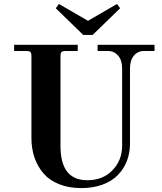

<svg xmlns="http://www.w3.org/2000/svg" viewBox="-20 -940 823 978"><path d="M51.8 -711.9H376V-680.2H312Q298.3 -680.2 293.2 -674.8Q288.1 -669.4 288.1 -655.8V-198.2Q288.1 -108.9 322.3 -65.4Q356.4 -22 424.8 -22Q504.4 -22 553.2 -73Q602.1 -124 602.1 -198.2V-589.8Q602.1 -633.3 581.8 -656.7Q561.5 -680.2 530.8 -680.2H477.1V-711.9H767.1V-680.2H712.9Q682.1 -680.2 662.1 -656.7Q642.1 -633.3 642.1 -589.8V-208Q642.1 -160.6 626.2 -119.9Q610.4 -79.1 580.1 -48.1Q549.8 -17.1 502 0.5Q454.1 18.1 394 18.1Q330.1 18.1 280.5 -2Q231 -22 200.9 -57.4Q170.9 -92.8 155.5 -138.2Q140.1 -183.6 140.1 -236.8V-655.8Q140.1 -669.4 135 -674.8Q129.9 -680.2 116.2 -680.2H51.8ZM264.2 -897.9 279.8 -919.9 428.2 -834 576.2 -919.9 591.8 -897.9 452.1 -762.2H403.8Z"/></svg>

Font: Flanker Steampunk
Style: Bold
Weight: 700
Designer: Alexey Kryukov, Leonardo Di Lena
Foundry: Alexey Kryukov, Leonardo Di Lena
Version: 1.210